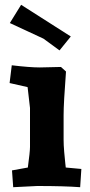

<svg xmlns="http://www.w3.org/2000/svg" viewBox="-20 -775 376 800"><path d="M319 -71 314 5Q248 0 135 0L35 5L30 -65L96 -77Q105 -143 105 -163V-325L95 -412L20 -429L29 -503Q104 -494 146 -494L234 -496L255 -477Q245 -345 245 -295V-193Q245 -171 247.5 -142Q250 -113 252 -95L254 -77ZM275 -623 228 -565 161 -614 21 -679 68 -755Z"/></svg>

Font: Andada
Style: Bold
Weight: 700
Designer: Carolina Giovagnoli
Foundry: Carolina Giovagnoli
Version: Version 1.003